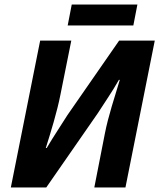

<svg xmlns="http://www.w3.org/2000/svg" viewBox="-20 -831 706 851"><path d="M28 0H185L414 -330C445 -379 476 -422 507 -477H511C489 -403 460 -317 445 -240L398 0H536L666 -651H508L279 -321C249 -273 219 -229 187 -175H183C205 -245 233 -335 248 -412L296 -651H158ZM280 -718H571L589 -811H298Z"/></svg>

Font: Source Sans Pro
Style: Bold Italic
Weight: 700
Italic angle: -11°
Designer: Paul D. Hunt
Foundry: Adobe Systems Incorporated
Version: Version 3.006;hotconv 1.0.111;makeotfexe 2.5.65597